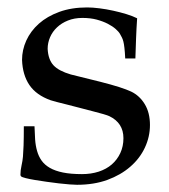

<svg xmlns="http://www.w3.org/2000/svg" viewBox="-20 -494 464 527"><path d="M45.4 -147.5H74.7Q75.2 -128.4 76.4 -111.3Q77.6 -94.2 81.8 -79.6Q85.9 -64.9 94.2 -53.2Q102.5 -41.5 116.9 -33.2Q131.3 -24.9 152.8 -20.5Q174.3 -16.1 205.1 -16.1Q230 -16.1 251 -22.9Q272 -29.8 286.9 -42.7Q301.8 -55.7 310.3 -74Q318.8 -92.3 318.8 -114.7Q318.8 -156.7 279.8 -175.3Q275.9 -177.2 263.4 -180.9Q251 -184.6 234.4 -188.7Q217.8 -192.9 199.5 -197.8Q181.2 -202.6 164.6 -206.8Q147.9 -210.9 135.7 -214.1Q123.5 -217.3 119.1 -218.8Q79.6 -232.9 60.8 -260.5Q42 -288.1 40.5 -329.6Q40.5 -356.9 52.2 -382.8Q64 -408.7 86.7 -429Q109.4 -449.2 142.8 -461.4Q176.3 -473.6 219.2 -473.6Q233.9 -473.6 252.9 -471.2Q272 -468.8 291 -464.6Q310.1 -460.4 327.4 -455.1Q344.7 -449.7 356.4 -443.8Q354.5 -416 353.5 -388.9Q352.5 -361.8 351.6 -333.5H323.7Q322.8 -352.1 321.5 -362.8Q320.3 -373.5 318.6 -380.1Q316.9 -386.7 314.7 -390.9Q312.5 -395 309.6 -400.4Q306.2 -406.7 297.6 -414.3Q289.1 -421.9 275.9 -428.7Q262.7 -435.5 245.4 -440.2Q228 -444.8 206.1 -444.8Q184.1 -444.8 166.5 -437.7Q148.9 -430.7 136.5 -418.9Q124 -407.2 117.4 -391.8Q110.8 -376.5 110.8 -359.9Q112.3 -330.6 126.7 -314.9Q141.1 -299.3 174.3 -289.6L255.4 -269.5Q286.1 -261.7 307.4 -254.9Q328.6 -248 339.8 -242.7Q363.3 -231.4 377.4 -208Q391.6 -184.6 391.6 -150.9Q391.6 -118.7 377.7 -88.9Q363.8 -59.1 337.6 -36.4Q311.5 -13.7 274.7 -0.2Q237.8 13.2 191.4 13.2Q184.6 13.2 171.1 12.2Q157.7 11.2 141.4 9.3Q125 7.3 107.7 4.9Q90.3 2.4 75.7 0Q61 -2.4 50.5 -5.1Q40 -7.8 38.1 -9.8Q36.1 -11.2 36.1 -14.6Q36.1 -26.4 39.1 -39.6Q42 -52.7 43 -64Q43.9 -73.7 44.7 -94.5Q45.4 -115.2 45.4 -147.5Z"/></svg>

Font: XB Kayhan
Style: Regular
Weight: 400
Designer: Behnam
Foundry: Irmug
Version: Version 7.300 2009